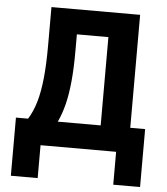

<svg xmlns="http://www.w3.org/2000/svg" viewBox="-58 -757 852 977"><g transform="rotate(5 367.5 -268.5)"><path d="M34 168V-129H96Q121 -169 136 -221Q151 -273 158 -343.5Q165 -414 165 -508V-705H618V-128H694V168H557V0H171V168ZM248 -127H467V-578H306V-494Q306 -404 299.5 -337Q293 -270 280.5 -220Q268 -170 248 -127Z"/></g></svg>

Font: Nunito Sans 7pt Condensed ExtraBold
Style: Regular
Weight: 800
Width: 3
Designer: Vernon Adams
Foundry: Vernon Adams
Version: Version 3.101;gftools[0.9.27]